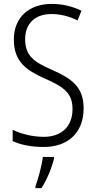

<svg xmlns="http://www.w3.org/2000/svg" viewBox="-20 -744 492 985"><path d="M409 -188C409 -297 350 -340 246 -386C158 -425 109 -455 109 -543C109 -624 161 -672 244 -672C286 -672 333 -662 378 -639L398 -689C355 -710 302 -724 245 -724C132 -724 51 -657 51 -542C51 -428 114 -384 208 -342C307 -298 352 -268 352 -184C352 -96 296 -42 205 -42C147 -42 88 -57 45 -78V-20C86 -1 141 10 205 10C327 10 409 -62 409 -188ZM257 61H200C195 103 175 178 162 211V221H193C221 177 246 116 257 70Z"/></svg>

Font: Noto Sans Display SemiCondensed Light
Style: Regular
Weight: 300
Width: 4
Designer: Monotype Design Team
Foundry: Monotype Imaging Inc.
Version: Version 1.900